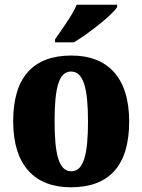

<svg xmlns="http://www.w3.org/2000/svg" viewBox="-20 -786 605 816"><path d="M214 -619V-606H294C356 -643 456 -721 478 -756V-766H306C288 -721 241 -659 214 -619ZM281 10C444 10 529 -82 529 -270C529 -458 436 -550 284 -550C121 -550 36 -458 36 -270C36 -82 129 10 281 10ZM283 -58C230 -58 212 -131 212 -270C212 -410 229 -482 282 -482C335 -482 354 -410 354 -270C354 -131 336 -58 283 -58Z"/></svg>

Font: Noto Serif Devanagari Condensed Black
Style: Regular
Weight: 900
Width: 3
Designer: Universal Thirst, Indian Type Foundry and the Monotype Design Team
Foundry: Monotype Imaging Inc.
Version: Version 2.004